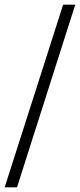

<svg xmlns="http://www.w3.org/2000/svg" viewBox="-20 -755 343 824"><path d="M0 49 251 -735H303L53 49Z"/></svg>

Font: Archivo Expanded Thin
Style: Regular
Weight: 250
Width: 7
Designer: Hector Gatti
Foundry: Omnibus-Type
Version: Version 2.001